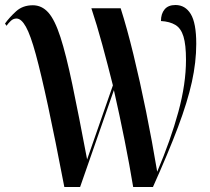

<svg xmlns="http://www.w3.org/2000/svg" viewBox="-25 -747 840 767"><path d="M232 0Q195 -193 167 -323Q139 -453 118 -530Q97 -607 78.5 -640Q60 -673 41 -673Q28 -673 18 -663.5Q8 -654 1 -644L-5 -653Q13 -678 39.5 -702Q66 -726 106 -726Q142 -726 168 -697Q194 -668 216.5 -598.5Q239 -529 264 -409.5Q289 -290 323 -110L426 -406Q405 -490 383.5 -569Q362 -648 340 -714H457Q482 -636 508 -529.5Q534 -423 558.5 -302Q583 -181 603 -61Q657 -188 687.5 -300Q718 -412 718 -508Q718 -568 708 -601Q698 -634 675.5 -647.5Q653 -661 618 -663Q618 -692 632.5 -709.5Q647 -727 676 -727Q715 -727 737 -691Q759 -655 759 -572Q759 -499 741.5 -419.5Q724 -340 686 -239Q648 -138 586 0H507Q493 -85 473 -185.5Q453 -286 430 -387L295 0Z"/></svg>

Font: Noto Serif Display ExtraCondensed SemiBold
Style: Regular
Weight: 600
Width: 2
Designer: Monotype Design Team
Foundry: Monotype Imaging Inc.
Version: Version 2.009